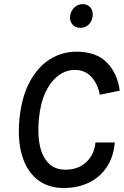

<svg xmlns="http://www.w3.org/2000/svg" viewBox="-20 -902 602 934"><path d="M289.5 12.5Q213.5 12.5 161.8 -28.5Q110 -69.5 87.5 -144.8Q65 -220 74.5 -322Q85 -429.5 124 -502.8Q163 -576 222.2 -613.2Q281.5 -650.5 352 -650.5Q448.5 -650.5 500 -597.8Q551.5 -545 562.5 -461L465.5 -441Q455 -496 423.5 -529Q392 -562 344 -562Q302.5 -562 265.2 -535.2Q228 -508.5 202.2 -455Q176.5 -401.5 169 -322Q162 -248 174 -193Q186 -138 217 -107.2Q248 -76.5 298 -76.5Q360.5 -76.5 399.8 -113.5Q439 -150.5 444.5 -209H538.5Q532.5 -139 499.5 -89.5Q466.5 -40 412.8 -13.8Q359 12.5 289.5 12.5ZM370.5 -766.5Q346.5 -766.5 332.5 -782.8Q318.5 -799 321 -823Q323 -846.5 340.2 -864.2Q357.5 -882 384 -882Q405 -882 419 -866.5Q433 -851 431 -825.5Q428 -798 411.2 -782.2Q394.5 -766.5 370.5 -766.5Z"/></svg>

Font: Karla Medium
Style: Italic
Weight: 500
Italic angle: -8°
Designer: Jonathan Pinhorn
Version: Version 2.001